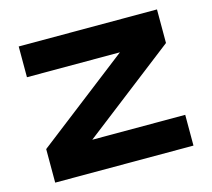

<svg xmlns="http://www.w3.org/2000/svg" viewBox="-88 -685 873 790"><g transform="rotate(-15 349.0 -290.0)"><path d="M54 -449V-580H643V-437L247 -131H643V0H54V-143L450 -449Z"/></g></svg>

Font: Orbitron
Style: Bold
Weight: 700
Designer: Matt McInerney
Foundry: Matt McInerney
Version: Version 001.001